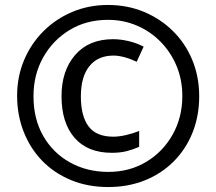

<svg xmlns="http://www.w3.org/2000/svg" viewBox="-20 -744 871 774"><path d="M416 10Q333 10 265 -18.5Q197 -47 149 -97Q101 -147 75 -214Q49 -281 49 -358Q49 -435 77 -501.5Q105 -568 155 -618Q205 -668 271.5 -696Q338 -724 415 -724Q493 -724 559.5 -696.5Q626 -669 676.5 -619.5Q727 -570 755 -502.5Q783 -435 783 -356Q783 -276 756 -209Q729 -142 680 -93Q631 -44 564 -17Q497 10 416 10ZM417 -51Q502 -51 569.5 -91.5Q637 -132 676 -201.5Q715 -271 715 -357Q715 -422 692 -477.5Q669 -533 628 -575Q587 -617 532.5 -640.5Q478 -664 415 -664Q328 -664 260.5 -623Q193 -582 154 -512.5Q115 -443 115 -356Q115 -264 154.5 -195.5Q194 -127 262.5 -89Q331 -51 417 -51ZM431 -128Q333 -128 280.5 -188.5Q228 -249 228 -356Q228 -459 283 -522.5Q338 -586 436 -586Q465 -586 497.5 -578.5Q530 -571 559 -556L531 -495Q506 -507 481.5 -513.5Q457 -520 438 -520Q375 -520 340.5 -477.5Q306 -435 306 -355Q306 -276 337 -234.5Q368 -193 437 -193Q460 -193 488 -199.5Q516 -206 541 -216V-152Q516 -141 490 -134.5Q464 -128 431 -128Z"/></svg>

Font: Noto Sans Gurmukhi UI Condensed
Style: Bold
Weight: 700
Width: 3
Designer: Jelle Bosma - Monotype Design Team
Foundry: Monotype Imaging Inc.
Version: Version 2.004; ttfautohint (v1.8.4.7-5d5b)